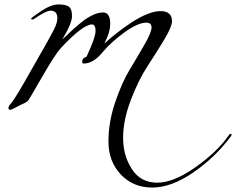

<svg xmlns="http://www.w3.org/2000/svg" viewBox="-20 -480 1062 864"><path d="M132 -394Q128 -392 124 -392Q120 -392 120 -396Q120 -400 165 -430Q210 -460 243.5 -460Q277 -460 290.5 -449.5Q304 -439 304 -407Q304 -375 260 -302Q266 -307 283 -323.5Q300 -340 309 -348Q318 -356 334.5 -370Q351 -384 362 -392Q374 -400 389 -408Q418 -424 444 -424Q476 -424 476 -372Q476 -338 456 -298L450 -284Q465 -299 504 -330Q542 -360 572 -379Q651 -430 702.5 -430Q754 -430 754 -384Q754 -360 719.5 -302.5Q685 -245 644 -182.5Q603 -120 568.5 -29.5Q534 61 534 140.5Q534 220 573.5 281Q613 342 687.5 342Q762 342 861 271.5Q960 201 1010 128Q1014 122 1018 122Q1022 122 1022 125Q1022 128 1020 132Q950 227 850.5 295.5Q751 364 665 364Q579 364 523.5 305Q468 246 468 157.5Q468 69 498.5 -20.5Q529 -110 565 -169Q601 -228 631.5 -281.5Q662 -335 662 -356.5Q662 -378 638 -378Q600 -378 539.5 -334Q479 -290 439 -242Q399 -194 356 -194Q350 -194 350 -202Q350 -210 353 -214.5Q356 -219 362 -221.5Q368 -224 370 -226Q410 -312 410 -341Q410 -370 394 -370Q353 -370 254 -264Q229 -237 171 -136.5Q113 -36 108.5 -30Q104 -24 97.5 -20Q91 -16 80.5 -11.5Q70 -7 51 3.5Q32 14 25 14Q18 14 18 6Q18 -2 28.5 -13.5Q39 -25 62.5 -64Q86 -103 122.5 -168Q159 -233 166 -244.5Q173 -256 181 -270.5Q189 -285 193 -292Q197 -299 203.5 -311Q210 -323 213.5 -329.5Q217 -336 222 -345.5Q227 -355 229 -361Q232 -367 234 -374Q238 -387 238 -398Q238 -432 208 -432Q187 -432 132 -394Z"/></svg>

Font: Miama
Style: Regular
Weight: 400
Italic angle: 16.5°
Designer: Linus Romer
Foundry: Linus Romer
Version: 0.32